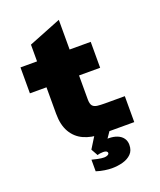

<svg xmlns="http://www.w3.org/2000/svg" viewBox="-174 -867 998 1197"><g transform="rotate(-20 325.0 -268.5)"><path d="M366 0Q302 0 252.5 -22.5Q203 -45 175 -93Q147 -141 147 -215V-674L363 -760V-233Q363 -202 373.5 -189.5Q384 -177 405 -174.5Q426 -172 455 -172H587V0ZM37 -391V-563H503V-391ZM358 223Q339 223 311.5 219Q284 215 256 206V129Q270 133 294.5 138Q319 143 336 143Q349 143 359 138Q369 133 369 125Q369 118 362 113.5Q355 109 341 109Q331 109 320.5 110.5Q310 112 302 115L277 70L341 -33L427 -7L395 40Q397 40 399 40Q401 40 402 40Q435 40 459.5 50Q484 60 497 78.5Q510 97 510 122Q510 160 488 182Q466 204 431.5 213.5Q397 223 358 223Z"/></g></svg>

Font: Azeret Mono Thin Black
Style: Regular
Weight: 900
Version: Version 1.002